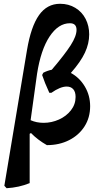

<svg xmlns="http://www.w3.org/2000/svg" viewBox="-20 -759 526 1016"><path d="M457 -197Q457 -137 427.5 -90.5Q398 -44 346 -17.5Q294 9 228 9Q179 -19 144 -55L137 -51V210Q81 233 15 237L3 224L123 -495Q144 -619 186.5 -679Q229 -739 298 -739Q343 -739 378.5 -717.5Q414 -696 433 -659Q452 -622 452 -577Q452 -529 429.5 -480.5Q407 -432 355 -373Q401 -348 429 -301Q457 -254 457 -197ZM211 -109Q253 -109 292 -126.5Q331 -144 355.5 -175.5Q380 -207 380 -246Q380 -273 367.5 -287Q355 -301 333 -301Q299 -301 252 -268H241Q216 -322 203 -362L209 -374Q230 -385 254 -390Q323 -471 354 -519.5Q385 -568 385 -601Q385 -636 350 -636Q289 -636 242.5 -566Q196 -496 176 -368L142 -123Q173 -109 211 -109Z"/></svg>

Font: Alegreya
Style: Bold Italic
Weight: 700
Italic angle: -7°
Designer: Juan Pablo del Peral
Foundry: Huerta Tipografica
Version: Version 2.007; ttfautohint (v1.6)